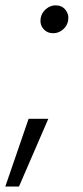

<svg xmlns="http://www.w3.org/2000/svg" viewBox="-30 -534 310 713"><path d="M-10.3 158.7 76.2 -92.8H149.4L40.5 158.7ZM167.5 -410.6Q145 -410.6 131.1 -427Q117.2 -443.4 121.1 -466.8Q124.5 -486.8 140.9 -500.5Q157.2 -514.2 176.3 -514.2Q199.7 -514.2 213.1 -497.6Q226.6 -481 223.1 -458.5Q220.2 -438.5 204.1 -424.6Q188 -410.6 167.5 -410.6Z"/></svg>

Font: Inter 18pt Light
Style: Italic
Weight: 300
Italic angle: -9.3988°
Designer: Rasmus Andersson
Foundry: rsms
Version: Version 4.001;git-66647c0bb